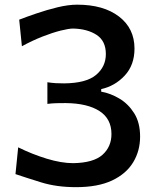

<svg xmlns="http://www.w3.org/2000/svg" viewBox="-20 -772 657 805"><path d="M298.8 12.7Q217.3 12.7 152.8 -7.3Q88.4 -27.3 44.9 -42L56.2 -154.3Q114.3 -125.5 175.8 -106.7Q237.3 -87.9 287.1 -87.9Q372.1 -89.4 409.7 -123Q447.3 -156.7 447.3 -210Q447.3 -273.9 397 -306.4Q346.7 -338.9 255.4 -339.8Q235.8 -339.8 217 -339.4Q198.2 -338.9 178.7 -336.4V-427.2Q196.3 -424.3 213.9 -423.3Q231.4 -422.4 249 -422.4Q341.3 -423.3 382.6 -457.8Q423.8 -492.2 423.8 -545.4Q423.8 -600.1 385.3 -625.5Q346.7 -650.9 286.6 -652.3Q268.6 -652.3 234.6 -643.8Q200.7 -635.3 158.2 -618.7Q115.7 -602.1 71.8 -578.1L60.5 -689.5Q90.3 -701.2 133.3 -715.8Q176.3 -730.5 221.4 -741.5Q266.6 -752.4 303.7 -752.4Q414.1 -752.4 479 -702.6Q543.9 -652.8 543.9 -568.4Q543.9 -499 502.9 -455.1Q461.9 -411.1 404.3 -398.4V-387.7Q443.4 -380.9 480.7 -358.6Q518.1 -336.4 542.7 -297.1Q567.4 -257.8 567.4 -199.2Q567.4 -139.2 538.1 -91.1Q508.8 -43 449.5 -15.1Q390.1 12.7 298.8 12.7Z"/></svg>

Font: Pinar DS4-Medium
Style: Regular
Weight: 500
Designer: Amin Abedi
Version: Version 2.000